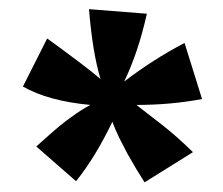

<svg xmlns="http://www.w3.org/2000/svg" viewBox="-20 -840 479 413"><path d="M58.1 -524.9Q58.1 -524.9 85.9 -549.8Q134.3 -592.8 174.3 -614.3Q84 -622.6 29.3 -653.8L81.5 -757.3Q168.9 -693.8 196.3 -669.9Q179.2 -725.6 171.4 -820.3L295.9 -810.5Q277.3 -727.1 247.1 -664.6Q309.6 -712.4 377 -747.6L414.6 -627Q347.7 -614.3 273.4 -614.3L330.1 -570.3Q361.8 -545.4 395 -512.7L291 -447.8L272.5 -477.5Q263.2 -493.2 253.9 -509.8L236.3 -543.9Q228 -561 221.7 -578.1Q185.5 -502.4 143.6 -450.2Z"/></svg>

Font: Passero One
Style: Regular
Weight: 400
Designer: Viktoriya Grabowska
Foundry: Viktoriya Grabowska
Version: Version 1.003